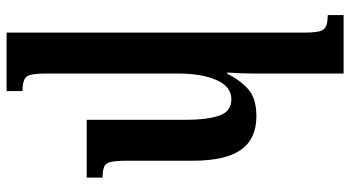

<svg xmlns="http://www.w3.org/2000/svg" viewBox="-254 -546 1037 568"><g transform="rotate(90 264.0 -261.5)"><path d="M505 -47V0H334V-291Q334 -356 321.5 -392Q309 -428 273 -428Q236 -428 216.5 -384.5Q197 -341 197 -268V122Q197 167 207 178.5Q217 190 249 190V237H76V-645Q76 -689 66.5 -701Q57 -713 24 -713V-760H197V-492Q197 -454 194 -416H198Q215 -452 242.5 -477Q270 -502 323 -502Q390 -502 422.5 -456.5Q455 -411 455 -313V-119Q455 -87 458.5 -71.5Q462 -56 473 -51.5Q484 -47 505 -47Z"/></g></svg>

Font: Noto Serif Armenian ExtraCondensed
Style: Bold
Weight: 700
Width: 2
Designer: Monotype Design Team
Foundry: Monotype Imaging Inc.
Version: Version 2.008; ttfautohint (v1.8.4.7-5d5b)